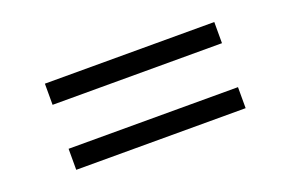

<svg xmlns="http://www.w3.org/2000/svg" viewBox="-48 -624 825 545"><g transform="rotate(-20 364.5 -352.0)"><path d="M108.4 -481.9H620.1V-418H108.4ZM108.4 -285.2H620.1V-221.7H108.4Z"/></g></svg>

Font: Decalotype Light
Style: Regular
Weight: 300
Designer: Alfredo Marco Pradil
Foundry: Alfredo Marco Pradil
Version: Version 1.0